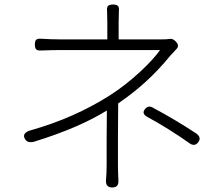

<svg xmlns="http://www.w3.org/2000/svg" viewBox="-20 -801 980 848"><path d="M476 27Q447 27 448 -3Q451 -36 451 -72Q451 -102 451 -186Q452 -277 452 -313Q328 -236 130 -175Q102 -168 91 -186Q82 -200 89 -210Q96 -220 114 -225Q309 -280 467 -381Q534 -424 600 -485Q657 -538 687 -580H468H249Q217 -580 161 -578Q146 -577 140 -583Q134 -589 134 -604Q134 -619 139.5 -625Q145 -631 160 -630Q204 -627 249 -627H454V-699Q454 -732 453 -750Q451 -767 456.5 -774Q462 -781 479 -781Q496 -781 501.5 -774Q507 -767 505 -750Q504 -732 504 -699V-627H691Q717 -627 729 -629Q742 -632 755 -619Q775 -600 759 -584Q748 -573 732 -555Q633 -433 503 -345L502 -344Q502 -302 501 -197Q501 -104 501 -72Q501 -48 503 -2Q504 27 476 27ZM816 -169Q777 -197 725 -229.5Q673 -262 630 -285Q603 -300 622 -321Q636 -337 656 -325Q755 -272 846 -212Q872 -194 855 -172Q839 -152 816 -169Z"/></svg>

Font: GenSenRounded TW L
Style: Regular
Weight: 300
Version: Version 1.501;PS 1;hotconv 16.6.51;makeotf.lib2.5.65220